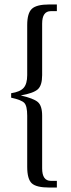

<svg xmlns="http://www.w3.org/2000/svg" viewBox="-20 -695 320 861"><path d="M201 146Q143 146 122.5 127Q102 108 102 53V-176Q102 -220 89 -233.5Q76 -247 30 -257V-277Q70 -283 86 -301Q102 -319 102 -358V-582Q102 -636 123 -655.5Q144 -675 201 -675H235V-645H208Q169 -645 169 -589V-358Q169 -312 149.5 -294.5Q130 -277 73 -267Q130 -254 149.5 -237.5Q169 -221 169 -176V60Q169 116 208 116H235V146Z"/></svg>

Font: UnnaRegular
Style: Regular
Weight: 400
Designer: Jorge de Buen Unna
Foundry: Omnibus-Type
Version: Version 2.008;hotconv 1.0.109;makeotfexe 2.5.65596